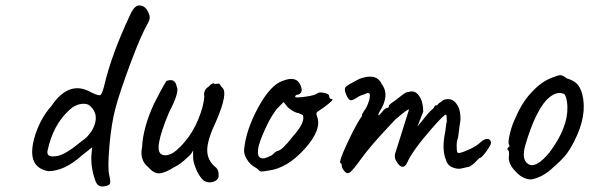

<svg xmlns="http://www.w3.org/2000/svg" viewBox="-20 -660 2148 700"><path d="M192 -92Q222 -99 276 -144Q279 -146 288 -153Q297 -160 300 -164Q303 -168 309 -175.5Q315 -183 318 -189Q345 -242 308 -274Q298 -284 275.5 -281Q253 -278 233 -259Q173 -205 153 -109Q149 -83 192 -92ZM361 19Q336 25 327 -3Q309 -54 314 -102L316 -123L277 -92Q214 -36 156 -36Q71 -51 109 -170Q130 -232 167 -273Q232 -370 313 -323Q338 -311 345 -313Q352 -315 360 -348Q387 -463 455 -607Q471 -642 489 -640Q511 -640 523 -610Q530 -594 520 -577Q494 -532 456 -430Q418 -328 402 -269.5Q386 -211 379 -129Q372 -47 378 -22.5Q384 2 381 9.5Q378 17 361 19Z M684 -93V-112Q678 -97 662 -85Q639 -62 616 -51Q581 -29 561 -28Q541 -27 521 -50Q488 -77 498 -123Q501 -193 541 -281Q573 -344 587 -365Q619 -376 624 -345Q636 -326 597 -252Q537 -110 570 -97Q581 -90 601.5 -98Q622 -106 652.5 -141.5Q683 -177 702.5 -224Q722 -271 725 -307Q720 -332 742 -345Q746 -351 752.5 -354.5Q759 -358 762 -354L778 -355Q781 -355 784 -349Q787 -343 790 -341Q813 -322 768 -218Q736 -151 735.5 -114Q735 -77 764 -52Q779 -42 777 -15Q773 -1 755 3.5Q737 8 722 -2Q698 -25 686 -70Q684 -76 684 -93Z M1068 -248Q1055 -248 1030 -268L1014 -288L997 -271Q973 -247 948 -192.5Q923 -138 921 -116Q919 -94 924.5 -88.5Q930 -83 938.5 -82.5Q947 -82 971 -94Q984 -107 992 -110Q1007 -110 1048 -163Q1092 -212 1085 -238Q1085 -241 1078 -243.5Q1071 -246 1068 -248ZM1180 -310Q1180 -299 1190 -299Q1201 -298 1160 -268Q1135 -252 1134 -248.5Q1133 -245 1135 -238Q1156 -190 1091.5 -118Q1027 -46 958 -38Q937 -34 931.5 -35Q926 -36 915 -47Q893 -58 880.5 -78.5Q868 -99 870 -115Q877 -187 921.5 -268.5Q966 -350 1010 -365Q1058 -384 1073.5 -353.5Q1089 -323 1067 -315Q1056 -315 1056 -306Q1063 -303 1097 -308Q1131 -313 1139 -321Q1147 -325 1163.5 -321Q1180 -317 1180 -310Z M1685 -51 1663 -46Q1650 -42 1630.5 -49.5Q1611 -57 1606 -77Q1592 -109 1600 -162Q1602 -172 1604 -184Q1607 -213 1609 -216Q1609 -242 1606 -242Q1598 -242 1553 -190Q1483 -110 1464 -66Q1460 -58 1458 -57Q1443 -41 1424 -74Q1418 -84 1420 -98Q1421 -102 1471 -260Q1471 -267 1421 -224Q1417 -219 1393 -194Q1330 -127 1298.5 -83.5Q1267 -40 1256.5 -32Q1246 -24 1236 -35.5Q1226 -47 1226 -56Q1226 -65 1221 -65Q1215 -71 1244 -133.5Q1273 -196 1294 -229Q1301 -236 1300 -243Q1310 -261 1314 -265Q1331 -298 1328 -318Q1325 -321 1321.5 -321Q1318 -321 1315.5 -319.5Q1313 -318 1308 -316Q1300 -314 1289 -309Q1266 -293 1258 -294.5Q1250 -296 1241.5 -316.5Q1233 -337 1242 -344.5Q1251 -352 1260.5 -356.5Q1270 -361 1281 -367.5Q1292 -374 1301 -376Q1355 -392 1372 -353Q1403 -312 1362 -250Q1358 -242 1360 -240Q1362 -238 1373.5 -252.5Q1385 -267 1393 -267Q1398 -267 1398 -276L1408 -285Q1410 -285 1451 -317Q1462 -325 1471 -325Q1493 -332 1508 -310.5Q1523 -289 1523 -253L1502 -199L1538 -243Q1547 -254 1562 -267Q1564 -276 1570 -276H1572Q1576 -276 1576 -280Q1578 -282 1582 -285Q1594 -292 1595 -295Q1631 -309 1650 -272Q1659 -256 1659 -224Q1656 -206 1650 -158Q1645 -147 1645 -130.5Q1645 -114 1646 -110Q1646 -102 1654 -102Q1669 -105 1693.5 -116.5Q1718 -128 1731 -140.5Q1744 -153 1755.5 -153.5Q1767 -154 1770 -142Q1773 -136 1754.5 -110Q1736 -84 1729 -84Q1727 -84 1722 -78Q1697 -51 1685 -51Z M1998 -125Q2058 -214 2047 -289Q2043 -316 2035 -318Q2006 -330 1971 -294Q1929 -246 1895 -130Q1880 -76 1907.5 -61Q1935 -46 1982 -103Q1990 -113 1998 -125ZM2047 -374Q2071 -367 2083.5 -354.5Q2096 -342 2103 -316Q2122 -240 2074 -146Q2056 -110 2039 -90.5Q2022 -71 1988.5 -42Q1955 -13 1918 -6Q1901 -4 1877 -19Q1833 -54 1835 -88Q1836 -94 1836 -99Q1836 -104 1834 -111Q1828 -116 1830.5 -119Q1833 -122 1833 -123Q1841 -125 1835 -134Q1832 -142 1838.5 -170.5Q1845 -199 1855 -221Q1882 -285 1914 -319Q1952 -362 1993 -377Q2015 -386 2023 -386Q2031 -386 2047 -374Z"/></svg>

Font: Caveat
Style: Regular
Weight: 400
Designer: Pablo Impallari
Foundry: Creative Lab NY
Version: Version 1.096; ttfautohint (v1.3)